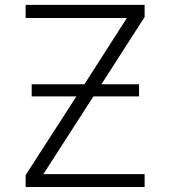

<svg xmlns="http://www.w3.org/2000/svg" viewBox="-20 -751 681 772"><path d="M107.4 -363.3V-412.1H319.3L490.2 -678.7H83V-731.4H561.5V-682.6L387.7 -412.1H539.1V-363.3H355.5L154.3 -50.8H561.5V1H83V-46.9L287.1 -363.3Z"/></svg>

Font: Gen Shin Gothic Light
Style: Regular
Weight: 200
Designer: [Source Han Sans]
Ryoko NISHIZUKA  (kana & ideographs); Paul D. Hunt (Latin, Greek & Cyrillic); Wenlong ZHANG  (bopomofo
Version: Version 1.002.20150607